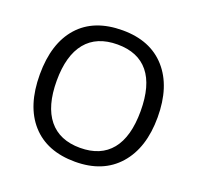

<svg xmlns="http://www.w3.org/2000/svg" viewBox="-128 -862 1037 1009"><g transform="rotate(20 390.5 -357.5)"><path d="M720.2 -357.9Q720.2 -186.5 633.5 -88.4Q546.9 9.8 391.1 9.8Q233.4 9.8 147.2 -86.7Q61 -183.1 61 -358.9Q61 -533.2 146.7 -629.2Q232.4 -725.1 392.1 -725.1Q547.4 -725.1 633.8 -627.7Q720.2 -530.3 720.2 -357.9ZM155.8 -357.9Q155.8 -216.3 215.8 -142.1Q275.9 -67.9 391.1 -67.9Q505.9 -67.9 565.4 -141.1Q625 -214.4 625 -357.9Q625 -501 565.9 -573.5Q506.8 -646 392.1 -646Q275.9 -646 215.8 -572.5Q155.8 -499 155.8 -357.9Z"/></g></svg>

Font: Noto Sans Southeast Asian
Style: Regular
Weight: 400
Designer: Monotype Design Team
Foundry: Monotype Imaging Inc.
Version: Version 1.06 uh; ttfautohint (v1.4.1)